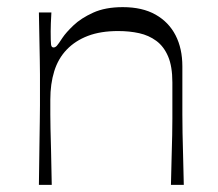

<svg xmlns="http://www.w3.org/2000/svg" viewBox="-20 -518 611 538"><path d="M89 0Q90 -68 90.5 -109.5Q91 -151 91.5 -177Q92 -203 92 -222.5Q92 -242 92 -266Q92 -290 92 -309Q92 -328 91.5 -349.5Q91 -371 90.5 -402.5Q90 -434 89 -483H124Q123 -466 122.5 -453Q122 -440 122 -430Q122 -402 123 -393.5Q124 -385 130 -385Q135 -385 139.5 -390Q144 -395 155 -412Q165 -427 186 -447Q207 -467 241 -482.5Q275 -498 324 -498Q379 -498 416 -477Q453 -456 472 -419Q491 -382 491 -332Q491 -288 491 -256Q491 -224 491 -198Q491 -172 491.5 -145Q492 -118 493 -84Q494 -50 495 0H459Q460 -49 461 -82Q462 -115 462.5 -139.5Q463 -164 463 -185Q463 -206 463 -230Q463 -254 463 -287Q463 -332 451 -360Q439 -388 418 -403.5Q397 -419 370 -425Q343 -431 311 -431Q262 -431 226.5 -417.5Q191 -404 167 -379Q143 -354 132 -318.5Q121 -283 121 -239Q121 -215 121 -197.5Q121 -180 121.5 -157.5Q122 -135 123 -98.5Q124 -62 125 0Z"/></svg>

Font: Ojuju
Style: Regular
Weight: 400
Designer: Chisaokwu Joboson, Mirko Velimirovic
Foundry: Udi Foundry
Version: Version 1.000